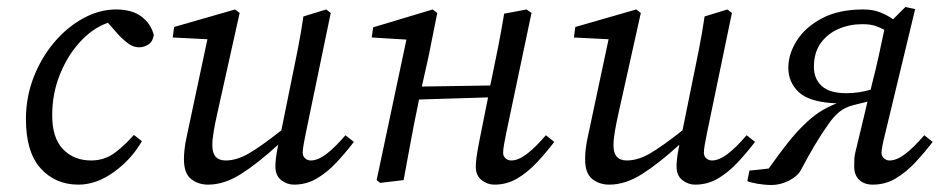

<svg xmlns="http://www.w3.org/2000/svg" viewBox="-20 -514 2682 548"><path d="M204 13Q138 13 96 -33.5Q54 -80 54 -174Q54 -237 76 -293.5Q98 -350 135 -393.5Q172 -437 218 -462Q264 -487 311 -487Q357 -487 384 -466.5Q411 -446 419 -414Q416 -395 403.5 -387Q391 -379 377 -379Q361 -379 346.5 -389.5Q332 -400 318 -415L288 -449Q245 -434 209 -395Q173 -356 151 -301.5Q129 -247 129 -185Q129 -120 160 -88Q191 -56 240 -56Q280 -56 310.5 -80Q341 -104 362 -129L385 -111Q355 -59 305 -23Q255 13 204 13Z M819 13Q799 13 782.5 0Q766 -13 766 -39Q766 -49 767.5 -62.5Q769 -76 774 -101Q716 -48 668 -17.5Q620 13 574 13Q546 13 525.5 -3Q505 -19 505 -60Q505 -88 512.5 -122.5Q520 -157 526 -186L572 -402L473 -407L477 -437L651 -487L664 -477L601 -194Q594 -163 590 -139.5Q586 -116 586 -99Q586 -56 624 -56Q656 -56 691 -76.5Q726 -97 783 -142L810 -275Q820 -323 829.5 -371Q839 -419 846 -467L911 -487L924 -477L853 -135Q849 -116 846.5 -101Q844 -86 844 -78Q844 -68 851 -62Q858 -56 867 -56Q887 -56 911 -74Q935 -92 966 -128L990 -109Q967 -79 941 -51Q915 -23 885 -5Q855 13 819 13Z M1391 13Q1371 13 1354.5 0Q1338 -13 1338 -38Q1338 -49 1340 -64.5Q1342 -80 1348 -111L1373 -236L1176 -230L1172 -210Q1161 -158 1151.5 -105.5Q1142 -53 1132 0L1065 8L1055 0L1140 -401L1041 -407L1045 -436L1215 -487L1228 -477L1203 -352L1184 -267L1379 -270L1382 -283Q1392 -330 1401.5 -378.5Q1411 -427 1419 -475L1483 -487L1497 -477L1425 -135Q1421 -116 1418.5 -101Q1416 -86 1416 -78Q1416 -68 1423 -62Q1430 -56 1439 -56Q1459 -56 1483 -74Q1507 -92 1538 -128L1562 -109Q1539 -79 1513 -51Q1487 -23 1457 -5Q1427 13 1391 13Z M1964 13Q1944 13 1927.5 0Q1911 -13 1911 -39Q1911 -49 1912.5 -62.5Q1914 -76 1919 -101Q1861 -48 1813 -17.5Q1765 13 1719 13Q1691 13 1670.5 -3Q1650 -19 1650 -60Q1650 -88 1657.5 -122.5Q1665 -157 1671 -186L1717 -402L1618 -407L1622 -437L1796 -487L1809 -477L1746 -194Q1739 -163 1735 -139.5Q1731 -116 1731 -99Q1731 -56 1769 -56Q1801 -56 1836 -76.5Q1871 -97 1928 -142L1955 -275Q1965 -323 1974.5 -371Q1984 -419 1991 -467L2056 -487L2069 -477L1998 -135Q1994 -116 1991.5 -101Q1989 -86 1989 -78Q1989 -68 1996 -62Q2003 -56 2012 -56Q2032 -56 2056 -74Q2080 -92 2111 -128L2135 -109Q2112 -79 2086 -51Q2060 -23 2030 -5Q2000 13 1964 13Z M2303 -323Q2303 -289 2325.5 -268.5Q2348 -248 2395 -248Q2431 -248 2465 -258L2469 -275Q2479 -313 2487.5 -352Q2496 -391 2504 -429Q2493 -435 2478.5 -440Q2464 -445 2441 -445Q2405 -445 2373.5 -431.5Q2342 -418 2322.5 -391Q2303 -364 2303 -323ZM2113 3 2119 -27 2174 -33Q2206 -78 2229.5 -107.5Q2253 -137 2273 -156Q2296 -179 2318 -193.5Q2340 -208 2368 -219Q2292 -222 2261 -250Q2230 -278 2230 -321Q2230 -360 2254.5 -398.5Q2279 -437 2326.5 -462Q2374 -487 2444 -487Q2471 -487 2491.5 -479Q2512 -471 2529 -459L2564 -494L2592 -488L2507 -135Q2496 -92 2496 -78Q2496 -68 2503 -62Q2510 -56 2519 -56Q2539 -56 2563 -74Q2587 -92 2618 -128L2642 -109Q2619 -79 2593 -51Q2567 -23 2537 -5Q2507 13 2471 13Q2447 13 2432.5 -0.5Q2418 -14 2418 -39Q2418 -50 2418.5 -61.5Q2419 -73 2429 -111L2456 -224L2416 -214Q2392 -208 2375.5 -194.5Q2359 -181 2344 -159Q2324 -131 2304.5 -98Q2285 -65 2265 -27Q2255 -10 2231 2Q2207 14 2182 14Q2163 14 2142.5 10.5Q2122 7 2113 3Z"/></svg>

Font: Source Serif Pro
Style: Italic
Weight: 400
Italic angle: -12°
Designer: Frank Grießhammer
Foundry: Adobe Systems Incorporated
Version: Version 3.001;hotconv 1.0.111;makeotfexe 2.5.65597